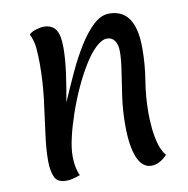

<svg xmlns="http://www.w3.org/2000/svg" viewBox="-78 -756 823 839"><g transform="rotate(-10 333.5 -336.5)"><path d="M150 7Q110 7 98 -21Q86 -49 86 -93Q86 -146 95.5 -214Q105 -282 114.5 -359.5Q124 -437 124 -516Q124 -552 121 -586.5Q118 -621 103 -650Q114 -661 134.5 -667Q155 -673 169 -673Q203 -673 220.5 -650Q238 -627 238 -568Q238 -517 229 -453Q220 -389 209 -330Q235 -390 263.5 -452Q292 -514 324 -565.5Q356 -617 390 -648.5Q424 -680 460 -680Q577 -680 577 -507Q577 -433 565.5 -363.5Q554 -294 554 -220Q554 -191 557.5 -154Q561 -117 570.5 -83.5Q580 -50 598 -29Q580 -10 562.5 -1.5Q545 7 528 7Q487 7 466 -43.5Q445 -94 445 -187Q445 -251 453.5 -311.5Q462 -372 470 -422.5Q478 -473 478 -507Q478 -539 466 -556.5Q454 -574 432 -574Q409 -574 382 -548.5Q355 -523 328.5 -480Q302 -437 278 -384.5Q254 -332 235.5 -278Q217 -224 206 -176.5Q195 -129 195 -95Q195 -64 200.5 -40Q206 -16 212 -7Q193 0 178 3.5Q163 7 150 7Z"/></g></svg>

Font: Paprika
Style: Regular
Weight: 400
Designer: Eduardo Rodriguez Tunni
Foundry: Eduardo Rodriguez Tunni
Version: Version 1.010; ttfautohint (v1.8.3)